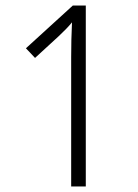

<svg xmlns="http://www.w3.org/2000/svg" viewBox="-20 -769 501 696"><path d="M291 -93V-749H244L74 -594L107 -559L193 -638C213 -657 228 -672 241 -688C239 -649 238 -602 238 -562V-93Z"/></svg>

Font: Noto Sans Telugu UI Condensed Light
Style: Regular
Weight: 300
Width: 3
Designer: Jelle Bosma - Monotype Design Team
Foundry: Monotype Imaging Inc.
Version: Version 2.005